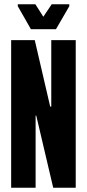

<svg xmlns="http://www.w3.org/2000/svg" viewBox="-20 -875 405 895"><path d="M32 0V-688H142L214 -378H219V-688H333V0H228L149 -336H146V0ZM124 -739 63 -846V-855H145L182 -797L221 -855H303V-846L241 -739Z"/></svg>

Font: Saira Ultra Condensed ExtraBold
Style: Regular
Weight: 800
Width: 1
Designer: Hector Gatti with collaboration of the Omnibus-Type team
Foundry: Omnibus-Type
Version: Version 1.001; ttfautohint (v1.8)